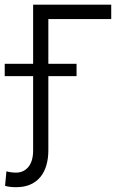

<svg xmlns="http://www.w3.org/2000/svg" viewBox="-54 -565 531 797"><path d="M-34.4 -248.9V-300.1H83.5V-545.5H407.7V-485.8H146.7V-300.1H263.8V-248.9H146.7V59.3Q146.7 92 138.8 119.9Q131 147.7 114.9 168.1Q98.7 188.6 73.5 200.3Q48.3 212 13.1 212Q-15.6 212 -33 206.3L-27.3 146Q-24.1 147.4 -18.8 148.4Q-13.5 149.5 -7.8 150.2Q-2.1 150.9 3.4 151.3Q8.9 151.6 12.4 151.6Q44.4 151.6 63.9 127.8Q83.5 104 83.5 59.3V-248.9Z"/></svg>

Font: Inter P Light
Style: Regular
Weight: 300
Designer: Rasmus Andersson
Foundry: rsms
Version: Version 3.018;git-588b23468